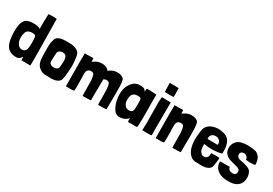

<svg xmlns="http://www.w3.org/2000/svg" viewBox="34 -1614 3593 2523"><g transform="rotate(30 1830.0 -352.5)"><path d="M288 -703Q288 -706 335 -708Q385 -709 414 -704V-638Q414 -554 419 -308Q423 -109 420 -1Q293 -1 285 -2Q284 -3 284 -9L283 -42Q277 -55 273 -46Q247 6 180 -3Q78 -10 41 -98Q15 -157 12 -285Q12 -459 93 -488Q144 -507 214 -501Q281 -494 285 -475Q283 -586 288 -692ZM126 -257Q126 -204 150 -166Q176 -126 217 -126Q263 -126 279 -167Q289 -195 289 -271Q289 -349 280 -367Q270 -386 228 -386Q144 -386 133 -315Q126 -296 126 -257Z M518 -456Q545 -514 668 -514Q681 -513 707 -514Q732 -515 746 -513Q818 -508 857 -470Q892 -447 898 -272Q890 -61 866 -37Q837 4 762 9Q737 11 696 9L634 7Q583 -2 548 -37Q503 -77 499 -172Q497 -197 498 -252Q499 -302 497 -325Q497 -366 502 -397ZM634 -318Q631 -294 630 -255Q629 -205 628 -188Q626 -146 671 -136Q711 -126 743 -143Q760 -151 766 -176Q776 -266 769 -302Q758 -379 677 -360Q656 -354 643 -338Q637 -333 634 -318Z M1117 -461Q1160 -493 1217 -495Q1278 -498 1318 -464Q1324 -458 1328 -447L1352 -461Q1395 -493 1452 -495Q1513 -498 1553 -464Q1578 -441 1576 -271Q1573 -11 1574 -2Q1547 2 1449 2Q1446 -28 1447 -110Q1447 -194 1445 -230Q1437 -314 1420 -327Q1419 -328 1418 -328Q1416 -329 1416 -329Q1375 -348 1341 -322Q1342 -273 1339 -153Q1336 -44 1339 -2Q1312 2 1214 2Q1211 -28 1212 -110Q1212 -194 1210 -230Q1202 -314 1185 -327Q1184 -328 1183 -328Q1181 -329 1181 -329Q1156 -341 1127 -333Q1089 -322 1086 -275Q1084 -237 1088 -140Q1091 -55 1085 -7V-3Q1059 4 1030 3Q986 1 961 3L959 -243Q957 -394 960 -498Q995 -495 1030 -498Q1090 -498 1090 -499Q1089 -509 1092 -446Q1112 -457 1117 -461Z M2045 -474V-464Q2043 -406 2046 -252Q2048 -119 2043 -40Q2043 -1 2030 1L1953 -2L1910 1Q1898 -3 1898 -21Q1898 -29 1900 -39Q1902 -50 1902 -56Q1844 2 1770 2Q1700 2 1658 -92Q1623 -170 1623 -266Q1623 -365 1672 -430Q1720 -495 1791 -497Q1836 -497 1853 -491Q1880 -482 1893 -451Q1892 -463 1895 -478Q1897 -496 1897 -502Q1897 -503 1945 -503Q2015 -500 2043 -498Q2045 -482 2045 -474ZM1746 -246Q1746 -200 1770 -170Q1794 -138 1835 -138Q1880 -138 1891 -170Q1897 -188 1897 -259Q1897 -333 1892 -346Q1884 -363 1845 -363Q1766 -363 1752 -299Q1746 -279 1746 -246Z M2260 -503V-500Q2257 -39 2259 -6Q2252 3 2191 1Q2123 -1 2118 0Q2125 -81 2120 -257Q2116 -424 2124 -505V-506Q2119 -505 2152 -505Q2202 -502 2243 -503ZM2256 -718 2259 -590Q2252 -579 2207 -581L2124 -583Q2124 -597 2122 -644Q2120 -687 2120 -721Z M2479 -461Q2522 -493 2579 -495Q2640 -498 2680 -464Q2705 -441 2703 -271Q2700 -11 2701 -2Q2674 2 2576 2Q2573 -28 2574 -110Q2574 -194 2572 -230Q2564 -314 2547 -327Q2546 -328 2545 -328Q2543 -329 2543 -329Q2518 -341 2489 -333Q2451 -322 2448 -275Q2446 -237 2450 -140Q2453 -55 2447 -7V-3Q2421 4 2392 3Q2348 1 2323 3L2321 -243Q2319 -394 2322 -498Q2357 -495 2392 -498Q2452 -498 2452 -499Q2451 -509 2454 -446Q2474 -457 2479 -461Z M2914 -233Q2915 -168 2929 -147Q2955 -96 3005 -106Q3057 -116 3054 -192Q3063 -191 3116 -193Q3163 -195 3180 -190Q3169 -49 3152 -34Q3123 7 3048 12Q3023 14 2983 12L2922 10Q2894 6 2870 -8Q2769 -79 2779 -284Q2787 -385 2801 -423Q2826 -480 2902 -504Q2973 -526 3048 -507Q3197 -482 3182 -259Q3058 -224 2914 -251ZM3000 -416Q2926 -416 2917 -351Q2913 -331 2925 -330Q2927 -329 3011 -329Q3030 -329 3049 -328Q3065 -327 3068 -328Q3074 -328 3074 -341Q3074 -387 3035 -406Q3019 -416 3000 -416Z M3490 -346Q3496 -371 3471 -391Q3448 -410 3421 -408Q3375 -400 3375 -361Q3375 -321 3422 -305Q3565 -284 3599 -240Q3644 -166 3612 -74Q3568 18 3433 16Q3332 20 3270 -26Q3208 -72 3208 -152V-157Q3217 -158 3356 -158Q3358 -110 3421 -103Q3446 -100 3463 -112Q3482 -125 3481 -152Q3486 -192 3433 -206Q3316 -238 3324 -235Q3214 -272 3218 -378Q3220 -424 3247 -459Q3275 -497 3322 -509Q3421 -536 3546 -507Q3633 -470 3633 -346Q3554 -333 3490 -346Z"/></g></svg>

Font: Londrina Solid
Style: Regular
Weight: 400
Designer: Marcelo Magalhaes
Foundry: Marcelo Magalh„es
Version: Version 1.001 2011